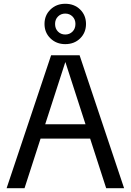

<svg xmlns="http://www.w3.org/2000/svg" viewBox="-20 -998 693 1018"><path d="M15 0 251 -705H402L638 0H543L327 -668H326L110 0ZM160 -263V-339H493V-263ZM326 -764Q279 -764 247.5 -794.5Q216 -825 216 -871Q216 -917 247.5 -947.5Q279 -978 326 -978Q374 -978 405 -947.5Q436 -917 436 -871Q436 -825 405 -794.5Q374 -764 326 -764ZM326 -815Q349 -815 364.5 -830.5Q380 -846 380 -871Q380 -895 364.5 -910.5Q349 -926 326 -926Q303 -926 287.5 -910.5Q272 -895 272 -871Q272 -846 287.5 -830.5Q303 -815 326 -815Z"/></svg>

Font: TikTok Sans 24pt
Style: Regular
Weight: 400
Version: Version 4.000